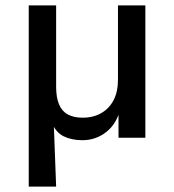

<svg xmlns="http://www.w3.org/2000/svg" viewBox="-20 -508 640 708"><path d="M86 180V-488H187V-188Q187 -149 197.5 -123.5Q208 -98 230 -86Q252 -74 285 -74Q324 -74 353.5 -91Q383 -108 399 -139Q415 -170 415 -213V-488H516V0H417V-107H424Q410 -51 371.5 -21Q333 9 284 9Q244 9 214.5 -5.5Q185 -20 169 -60H178L187 180Z"/></svg>

Font: Nunito Sans 12pt SemiBold
Style: Regular
Weight: 600
Designer: Vernon Adams
Foundry: Vernon Adams
Version: Version 3.101;gftools[0.9.27]